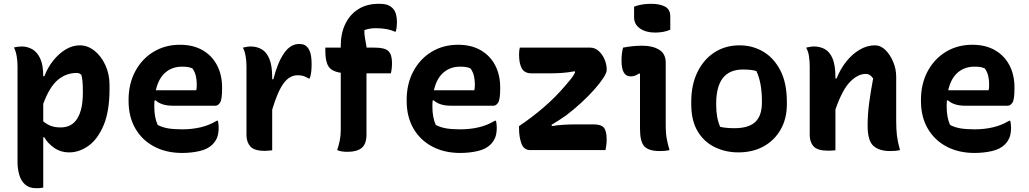

<svg xmlns="http://www.w3.org/2000/svg" viewBox="-20 -788 5400 1008"><path d="M53 -539Q63 -541 73.5 -542.5Q84 -544 94 -544Q124 -544 149.5 -529.5Q175 -515 191 -481Q207 -447 207 -388H213Q230 -433 259.5 -470Q289 -507 325 -528.5Q361 -550 399 -550Q440 -550 475.5 -522Q511 -494 533 -446.5Q555 -399 555 -342V-321Q555 -204 524 -130.5Q493 -57 444.5 -22.5Q396 12 344 12Q298 12 263.5 -12.5Q229 -37 213 -67H207V197Q195 199 187.5 199.5Q180 200 170 200Q133 200 111.5 180.5Q90 161 81 129.5Q72 98 72 62V-441Q72 -467 67.5 -493.5Q63 -520 53 -539ZM383 -405Q327 -405 283.5 -368.5Q240 -332 207 -243V-151Q226 -135 247.5 -127Q269 -119 298 -119Q357 -119 386 -166Q415 -213 415 -301V-312Q415 -371 407 -395Q397 -405 383 -405Z M925 -553Q994 -553 1043.5 -524.5Q1093 -496 1119.5 -445.5Q1146 -395 1146 -329V-324Q1146 -266 1135.5 -249.5Q1125 -233 1111 -233H887Q827 -233 796 -262L791 -259Q790 -247 790 -234V-229Q790 -171 808 -132Q833 -119 863 -114Q893 -109 937 -109Q987 -109 1032.5 -119.5Q1078 -130 1118 -154H1124Q1126 -145 1127 -136Q1128 -127 1128 -118Q1128 -87 1120 -66.5Q1112 -46 1095 -29Q1071 -5 1028 5Q985 15 936 15Q853 15 789.5 -18.5Q726 -52 690.5 -113.5Q655 -175 655 -258V-263Q655 -348 690 -413.5Q725 -479 786 -516Q847 -553 925 -553ZM935 -438Q884 -438 848 -407Q812 -376 798 -314H1010Q1012 -321 1012.5 -329.5Q1013 -338 1013 -345Q1013 -369 1008 -390Q1003 -411 990 -429Q978 -434 967 -436Q956 -438 935 -438Z M1409 1Q1397 2 1388.5 3Q1380 4 1370 4Q1315 4 1294.5 -19Q1274 -42 1274 -79V-441Q1274 -467 1269.5 -493.5Q1265 -520 1255 -538Q1265 -540 1275.5 -542Q1286 -544 1296 -544Q1328 -544 1353.5 -529.5Q1379 -515 1394 -479.5Q1409 -444 1409 -382V-372H1415Q1438 -461 1471.5 -509Q1505 -557 1550 -557Q1564 -557 1574 -554Q1584 -551 1592 -542Q1603 -531 1609.5 -509.5Q1616 -488 1616 -450Q1616 -430 1614 -411.5Q1612 -393 1606 -376H1600Q1587 -384 1574.5 -388.5Q1562 -393 1543 -393Q1500 -393 1468.5 -350Q1437 -307 1409 -212Z M1904 -81Q1904 -32 1879 -11.5Q1854 9 1805 9Q1785 9 1772 6.5Q1759 4 1750 0Q1758 -23 1763.5 -49Q1769 -75 1769 -106V-406Q1721 -413 1704.5 -439.5Q1688 -466 1688 -520V-538H1769V-549Q1769 -612 1792.5 -661.5Q1816 -711 1860.5 -739.5Q1905 -768 1969 -768Q2000 -768 2016 -761.5Q2032 -755 2042 -744Q2054 -732 2059 -713Q2064 -694 2064 -672Q2064 -645 2058 -622H2052Q2036 -630 2010.5 -635Q1985 -640 1952 -640Q1937 -640 1922 -637.5Q1907 -635 1893 -630Q1892 -611 1896 -589Q1900 -567 1904 -544V-538H1947Q2000 -538 2019 -520Q2038 -502 2038 -458Q2038 -426 2032 -403H1904Z M2385 -553Q2454 -553 2503.5 -524.5Q2553 -496 2579.5 -445.5Q2606 -395 2606 -329V-324Q2606 -266 2595.5 -249.5Q2585 -233 2571 -233H2347Q2287 -233 2256 -262L2251 -259Q2250 -247 2250 -234V-229Q2250 -171 2268 -132Q2293 -119 2323 -114Q2353 -109 2397 -109Q2447 -109 2492.5 -119.5Q2538 -130 2578 -154H2584Q2586 -145 2587 -136Q2588 -127 2588 -118Q2588 -87 2580 -66.5Q2572 -46 2555 -29Q2531 -5 2488 5Q2445 15 2396 15Q2313 15 2249.5 -18.5Q2186 -52 2150.5 -113.5Q2115 -175 2115 -258V-263Q2115 -348 2150 -413.5Q2185 -479 2246 -516Q2307 -553 2385 -553ZM2395 -438Q2344 -438 2308 -407Q2272 -376 2258 -314H2470Q2472 -321 2472.5 -329.5Q2473 -338 2473 -345Q2473 -369 2468 -390Q2463 -411 2450 -429Q2438 -434 2427 -436Q2416 -438 2395 -438Z M2709 -538H3078Q3104 -538 3123.5 -520Q3143 -502 3154 -476Q3165 -450 3165 -426V-419Q3165 -406 3148 -379.5Q3131 -353 3101 -319Q3071 -285 3032.5 -249.5Q2994 -214 2952 -182Q2933 -169 2914 -156.5Q2895 -144 2876 -133L2877 -126Q2906 -131 2938.5 -133Q2971 -135 3005 -135H3097Q3136 -135 3150.5 -117.5Q3165 -100 3165 -55Q3165 -40 3163 -25.5Q3161 -11 3159 0H2764Q2730 0 2717.5 -34.5Q2705 -69 2705 -113V-126Q2771 -170 2834 -224Q2897 -278 2951 -342Q2963 -356 2976.5 -372.5Q2990 -389 2999 -407L2998 -414Q2960 -407 2928.5 -405Q2897 -403 2864 -403H2770Q2734 -403 2719.5 -429Q2705 -455 2705 -502Q2705 -523 2709 -538Z M3340 -111V-401L3334 -402Q3325 -395 3314.5 -391Q3304 -387 3290 -387Q3243 -387 3243 -470Q3243 -508 3251 -538Q3277 -543 3301 -545.5Q3325 -548 3353 -548Q3406 -548 3440.5 -527Q3475 -506 3475 -459V-137Q3475 -111 3476.5 -90.5Q3478 -70 3482.5 -49Q3487 -28 3495 0Q3482 3 3469.5 4Q3457 5 3443 5Q3386 5 3363 -19.5Q3340 -44 3340 -111ZM3309 -753Q3347 -768 3399 -768Q3443 -768 3471 -753.5Q3499 -739 3499 -701V-632Q3465 -617 3419 -617Q3371 -617 3340 -638.5Q3309 -660 3309 -697Z M3863 -550Q3930 -550 3986 -517.5Q4042 -485 4076.5 -419Q4111 -353 4111 -253V-240Q4111 -165 4078.5 -108Q4046 -51 3989 -19.5Q3932 12 3856 12Q3789 12 3732.5 -15.5Q3676 -43 3642.5 -99Q3609 -155 3609 -241V-254Q3609 -343 3641.5 -409.5Q3674 -476 3731 -513Q3788 -550 3863 -550ZM3880 -423Q3740 -423 3740 -244V-237Q3740 -169 3761 -122Q3792 -115 3836 -115Q3910 -115 3945 -147.5Q3980 -180 3980 -250V-257Q3980 -354 3951 -415Q3927 -423 3880 -423Z M4366 1Q4355 2 4346.5 2.5Q4338 3 4327 3Q4272 3 4251.5 -19.5Q4231 -42 4231 -79V-441Q4231 -467 4227 -493.5Q4223 -520 4212 -538Q4223 -540 4233 -542Q4243 -544 4253 -544Q4286 -544 4311.5 -529.5Q4337 -515 4351.5 -479.5Q4366 -444 4366 -382V-376H4372Q4392 -426 4423 -465Q4454 -504 4493 -527Q4532 -550 4573 -550Q4604 -550 4629 -525Q4654 -500 4669.5 -462.5Q4685 -425 4685 -386V-154Q4685 -108 4689 -75.5Q4693 -43 4705 0Q4692 3 4679.5 4Q4667 5 4653 5Q4596 5 4565.5 -22Q4535 -49 4535 -129Q4535 -187 4543 -247Q4551 -307 4564 -376Q4548 -400 4525 -400Q4484 -400 4443 -358.5Q4402 -317 4366 -213Z M5085 -553Q5154 -553 5203.5 -524.5Q5253 -496 5279.5 -445.5Q5306 -395 5306 -329V-324Q5306 -266 5295.5 -249.5Q5285 -233 5271 -233H5047Q4987 -233 4956 -262L4951 -259Q4950 -247 4950 -234V-229Q4950 -171 4968 -132Q4993 -119 5023 -114Q5053 -109 5097 -109Q5147 -109 5192.5 -119.5Q5238 -130 5278 -154H5284Q5286 -145 5287 -136Q5288 -127 5288 -118Q5288 -87 5280 -66.5Q5272 -46 5255 -29Q5231 -5 5188 5Q5145 15 5096 15Q5013 15 4949.5 -18.5Q4886 -52 4850.5 -113.5Q4815 -175 4815 -258V-263Q4815 -348 4850 -413.5Q4885 -479 4946 -516Q5007 -553 5085 -553ZM5095 -438Q5044 -438 5008 -407Q4972 -376 4958 -314H5170Q5172 -321 5172.5 -329.5Q5173 -338 5173 -345Q5173 -369 5168 -390Q5163 -411 5150 -429Q5138 -434 5127 -436Q5116 -438 5095 -438Z"/></svg>

Font: Recursive Sn Csl St
Style: Bold
Weight: 700
Version: Version 1.079;hotconv 1.0.112;makeotfexe 2.5.65598; ttfautoh